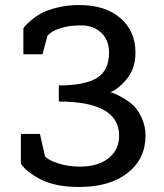

<svg xmlns="http://www.w3.org/2000/svg" viewBox="-20 -734 653 764"><path d="M63 -201H139L159 -112Q171 -97 211.5 -84Q252 -71 297 -71Q370 -71 412 -104.5Q454 -138 454 -194Q454 -330 214 -330V-394Q316 -394 365 -423.5Q414 -453 414 -525Q414 -574 383 -603.5Q352 -633 303.5 -633Q255 -633 223 -622.5Q191 -612 180 -602L169 -592L149 -518H73V-621Q78 -631 100 -650Q122 -669 145 -681.5Q168 -694 208.5 -704Q249 -714 295 -714Q399 -714 459 -662Q519 -610 519 -525Q519 -461 484 -419Q453 -383 430 -372L419 -367Q434 -364 463 -348Q492 -332 510.5 -314.5Q529 -297 544 -264.5Q559 -232 559 -194Q559 -102 488 -46Q417 10 295 10Q198 10 138 -22Q87 -50 70 -74L63 -83Z"/></svg>

Font: Belgrano
Style: Regular
Weight: 400
Designer: Daniel Hernandez
Foundry: Daniel Hernndez
Version: Version 1.003